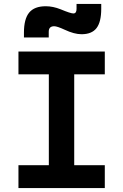

<svg xmlns="http://www.w3.org/2000/svg" viewBox="-20 -955 626 975"><path d="M73.7 0V-116.2H228V-577.6H73.7V-693.4H512.2V-577.6H356.9V-116.2H512.2V0ZM101.6 -764.6V-789.1Q101.6 -858.9 128.2 -891.1Q154.8 -923.3 212.4 -923.3Q249 -923.3 288.1 -907.7Q338.4 -886.7 352.5 -886.7Q368.7 -886.7 368.7 -909.7V-935.1H494.1V-910.6Q494.1 -843.3 470.2 -812.3Q446.3 -781.2 394 -781.2Q356.9 -781.2 308.1 -804.2Q270 -821.8 255.4 -821.8Q227.5 -821.8 227.5 -793.9V-764.6Z"/></svg>

Font: Cascadia Mono
Style: Bold
Weight: 700
Monospace: yes
Designer: Aaron Bell
Foundry: Saja Typeworks
Version: Version 2404.023; ttfautohint (v1.8.4)